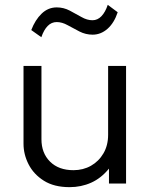

<svg xmlns="http://www.w3.org/2000/svg" viewBox="-20 -757 622 792"><path d="M267 15Q203 15 161 -11.5Q119 -38 98 -79Q77 -120 77 -164V-485H151V-182.5Q151 -125.5 186.5 -90.2Q222 -55 283 -55Q323 -55 355.2 -73.2Q387.5 -91.5 406.8 -124.5Q426 -157.5 426 -201V-485H500V0H429.5V-61.5Q397.5 -22 356.2 -3.5Q315 15 267 15ZM150.5 -603.5 109 -633Q125 -675 151.8 -700.8Q178.5 -726.5 214 -726.5Q242.5 -726.5 267.8 -713.2Q293 -700 316 -686.8Q339 -673.5 361.5 -673.5Q382.5 -673.5 398.5 -690.2Q414.5 -707 424.5 -737L465.5 -706.5Q451 -662.5 423.5 -638.2Q396 -614 362 -614Q333.5 -614 308 -627Q282.5 -640 259.2 -653Q236 -666 214 -666Q192.5 -666 176.8 -650Q161 -634 150.5 -603.5Z"/></svg>

Font: Geologica Cursive ExtraLight
Style: Regular
Weight: 250
Designer: Sindre Bremnes, Frode Helland
Foundry: Monokrom Skriftforlag AS
Version: Version 1.010;gftools[0.9.28]